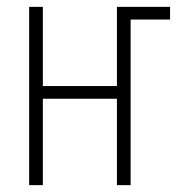

<svg xmlns="http://www.w3.org/2000/svg" viewBox="-20 -540 540 560"><path d="M65 0V-520H105V-289H321V-520H476V-483H361V0H321V-252H105V0Z"/></svg>

Font: Iosevka SS04 Extralight
Style: Regular
Weight: 200
Monospace: yes
Designer: Belleve Invis
Foundry: Belleve Invis
Version: Version 19.0.0; ttfautohint (v1.8.4)